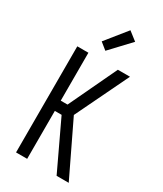

<svg xmlns="http://www.w3.org/2000/svg" viewBox="-238 -1065 977 1152"><g transform="rotate(30 250.0 -489.0)"><path d="M445 0H361L204 -332H157V0H80V-735H157V-403H204L361 -735H445L268 -368ZM239 -796 192 -834 308 -978 367 -932Z"/></g></svg>

Font: Iosevka Fixed
Style: Regular
Weight: 400
Monospace: yes
Designer: Belleve Invis
Foundry: Belleve Invis
Version: Version 33.2.4